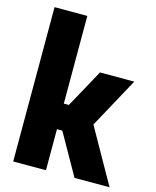

<svg xmlns="http://www.w3.org/2000/svg" viewBox="-120 -890 787 971"><g transform="rotate(15 274.0 -404.0)"><path d="M43.5 0V-808H215V-349H241.5L351 -548.5H530.5L387 -285.5L548 0H364.5L243 -215H215V0Z"/></g></svg>

Font: Encode Sans Condensed Condensed ExtraBold
Style: Regular
Weight: 800
Width: 3
Designer: Multiple Designers
Foundry: Impallari Type
Version: Version 3.000; ttfautohint (v1.8.3) -l 8 -r 50 -G 200 -x 14 